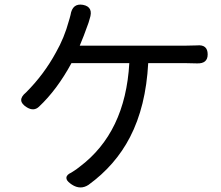

<svg xmlns="http://www.w3.org/2000/svg" viewBox="-20 -794 957 833"><path d="M292 7 285 2Q267 -11 268 -23.5Q269 -36 289 -45Q315 -61 325 -70Q524 -219 541 -520H290Q227 -404 149 -331Q127 -310 97 -328Q49 -357 93 -393Q171 -471 223 -567Q259 -630 279 -704Q280 -707 282 -714Q285 -724 286 -729Q294 -781 340 -773Q387 -764 369 -712Q368 -709 366.5 -703.5Q365 -698 364 -695Q342 -633 326 -596H557H789Q817 -596 834 -597Q881 -602 881 -558Q881 -517 834 -519Q817 -520 789 -520H623Q613 -332 544 -199Q481 -77 364 8Q329 31 292 7Z"/></svg>

Font: GenSenRounded JP R
Style: Regular
Weight: 400
Version: Version 1.501;PS 1;hotconv 16.6.51;makeotf.lib2.5.65220